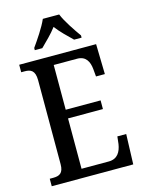

<svg xmlns="http://www.w3.org/2000/svg" viewBox="-136 -1010 817 1090"><g transform="rotate(-15 273.0 -465.5)"><path d="M136 -784V-771H180C209 -800 247 -836 273 -871C299 -836 338 -799 367 -771H411V-784C384 -822 340 -886 322 -931H226C207 -886 163 -822 136 -784ZM29 0H508L514 -177H462L457 -133C450 -89 430 -52 378 -52H218V-348H423V-399H218V-662H356C406 -662 425 -626 429 -581L433 -537H485L481 -714H29V-670H49C83 -670 110 -661 110 -601V-108C110 -55 86 -44 49 -44H29Z"/></g></svg>

Font: Noto Serif Hebrew Condensed Medium
Style: Regular
Weight: 500
Width: 3
Designer: Monotype Design Team
Foundry: Monotype Imaging Inc.
Version: Version 2.004